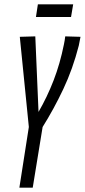

<svg xmlns="http://www.w3.org/2000/svg" viewBox="-20 -872 394 892"><path d="M70 0 114 -282 72 -701 144 -703 159 -352Q199 -421 229 -498.5Q259 -576 277 -666Q279 -675 280.5 -684.5Q282 -694 283 -703L354 -701Q350 -678 346 -660Q318 -551 274 -458Q230 -365 178 -282L132 0ZM147 -793 156 -852H320L310 -793Z"/></svg>

Font: Georama ExtraCondensed
Style: Italic
Weight: 400
Width: 2
Italic angle: -9°
Designer: Jean-Baptiste Levee
Foundry: Production Type
Version: Version 1.000